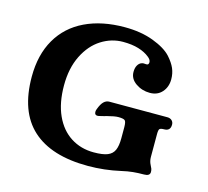

<svg xmlns="http://www.w3.org/2000/svg" viewBox="-100 -794 999 920"><g transform="rotate(15 399.5 -334.0)"><path d="M40 -334Q40 -443 85 -520.5Q130 -598 213.5 -638Q297 -678 410 -678Q491 -678 553 -654.5Q615 -631 644 -599Q668 -572 678.5 -547.5Q689 -523 689 -494Q689 -456 666.5 -430.5Q644 -405 606 -405Q567 -405 536 -426.5Q505 -448 505 -482Q505 -502 512.5 -515Q520 -528 532 -532Q540 -535 553 -533Q560 -532 563.5 -535.5Q567 -539 567 -546Q567 -559 551 -571Q530 -588 497.5 -598Q465 -608 420 -608Q363 -608 312.5 -576Q262 -544 231 -481.5Q200 -419 200 -334Q200 -247 228 -185.5Q256 -124 306 -92Q356 -60 420 -60Q465 -60 488.5 -69.5Q512 -79 521.5 -100.5Q531 -122 531 -160V-214Q531 -241 524 -247.5Q517 -254 491 -254Q473 -254 435 -244L425 -241Q415 -239 406.5 -236.5Q398 -234 392 -234Q378 -234 378 -250Q378 -257 381 -264Q391 -291 403 -302.5Q415 -314 430 -314H718Q732 -314 740.5 -306Q749 -298 749 -285Q749 -254 718 -254Q701 -254 696 -249Q691 -244 691 -224V-110Q691 -89 700 -72Q705 -63 707.5 -56Q710 -49 710 -40Q710 -20 681 -20Q652 -20 626.5 -17.5Q601 -15 571 -8Q492 10 410 10Q228 10 134 -75.5Q40 -161 40 -334Z"/></g></svg>

Font: Raigarh
Style: Regular
Weight: 400
Designer: jaikishan Patel
Foundry: MagicType
Version: Version 1.000;FEAKit 1.0